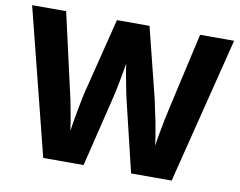

<svg xmlns="http://www.w3.org/2000/svg" viewBox="-78 -819 1155 923"><g transform="rotate(10 500.0 -357.0)"><path d="M993 -714 814 0H616L533 -345Q530 -356 526 -377.5Q522 -399 516.5 -425.5Q511 -452 507 -476.5Q503 -501 501 -516Q499 -501 494.5 -476.5Q490 -452 485 -425.5Q480 -399 475.5 -377.5Q471 -356 468 -345L384 0H187L7 -714H173L258 -339Q262 -324 267 -299.5Q272 -275 277 -247.5Q282 -220 286.5 -194.5Q291 -169 293 -151Q296 -175 301.5 -206Q307 -237 313 -269Q319 -301 325 -329Q331 -357 336 -374L421 -714H580L665 -374Q668 -357 674.5 -329Q681 -301 687.5 -268.5Q694 -236 699 -205Q704 -174 707 -151Q710 -176 716.5 -211.5Q723 -247 730 -282.5Q737 -318 742 -338L827 -714Z"/></g></svg>

Font: Noto Sans Thai ExtraBold
Style: Regular
Weight: 800
Version: Version 2.001